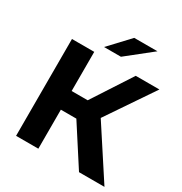

<svg xmlns="http://www.w3.org/2000/svg" viewBox="-203 -1052 1142 1202"><g transform="rotate(30 367.5 -450.5)"><path d="M540 0 358 -282H246V0H85V-700H246V-417H362L546 -700H717L488 -362L724 0ZM284 -757 419 -901H587L406 -757Z"/></g></svg>

Font: Montserrat
Style: Bold
Weight: 700
Designer: Julieta Ulanovsky
Foundry: Julieta Ulanovsky
Version: Version 9.000; ttfautohint (v1.8.4.7-5d5b)